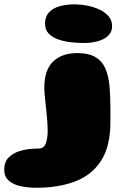

<svg xmlns="http://www.w3.org/2000/svg" viewBox="-150 -652 596 906"><path d="M21 234Q-17.5 234 -52 226.8Q-86.5 219.5 -108.2 200.8Q-130 182 -130 148.5Q-130 111.5 -108.8 90.8Q-87.5 70 -56.5 60.5Q-36 54 -13 51.5Q10 49 31.5 49Q56.5 49 65.8 25.8Q75 2.5 75 -37Q75 -52.5 73.8 -70.2Q72.5 -88 70.8 -106.8Q69 -125.5 67 -144.2Q65 -163 63.2 -180.2Q61.5 -197.5 60.2 -212Q59 -226.5 59 -237Q59 -322 100.8 -361.8Q142.5 -401.5 214 -401.5Q269.5 -401.5 301.5 -381.8Q333.5 -362 348.2 -326.2Q363 -290.5 367 -242.8Q371 -195 371 -139Q371 -133 371 -127Q371 -121 371 -114.8Q371 -108.5 371 -102Q371 -95.5 371 -89.2Q371 -83 371 -76.5Q371 38 327.2 106Q283.5 174 205 204Q126.5 234 21 234ZM243.5 -449Q215 -449 183.5 -452.8Q152 -456.5 124.5 -466Q97 -475.5 79.8 -493.5Q62.5 -511.5 62.5 -540Q62.5 -573 80.5 -593Q98.5 -613 130.2 -622.2Q162 -631.5 203.5 -631.5Q230 -631.5 260.2 -625.8Q290.5 -620 317.5 -607.8Q344.5 -595.5 361.8 -576Q379 -556.5 379 -529Q379 -500.5 359.8 -482.8Q340.5 -465 309.5 -457Q278.5 -449 243.5 -449Z"/></svg>

Font: Gluten Thin Black
Style: Regular
Weight: 900
Version: Version 1.300